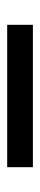

<svg xmlns="http://www.w3.org/2000/svg" viewBox="194 -159 112 540"><g transform="rotate(-90 250.0 111.0)"><path d="M49.8 147.5V75.2H450.2V147.5Z"/></g></svg>

Font: GenEi Gothic M SemiBold
Style: Regular
Weight: 500
Designer: o_tamon (Modified); [Source Han Sans]
Ryoko NISHIZUKA  (kana & ideographs); Paul D. Hunt (Latin, Greek & Cyrillic); Wenl
Version: Version 1.1a;Original Version 1.004